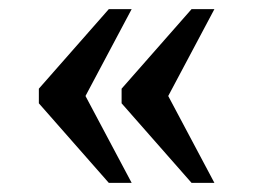

<svg xmlns="http://www.w3.org/2000/svg" viewBox="-20 -480 554 420"><path d="M399 -80 246 -254V-286L399 -460H449L348 -270L449 -80ZM218 -80 65 -254V-286L218 -460H268L167 -270L268 -80Z"/></svg>

Font: Noto Serif Gurmukhi
Style: Regular
Weight: 400
Designer: Vaibhav Singh and the Monotype Design Team
Foundry: Monotype Imaging Inc.
Version: Version 2.003